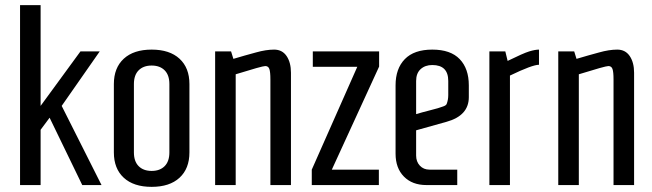

<svg xmlns="http://www.w3.org/2000/svg" viewBox="-20 -720 2538 747"><path d="M138 0H58V-700H138V-308L293 -520H368L220 -308L375 0H300L173 -262L138 -215Z M717 -127Q717 -64 678.5 -28.5Q640 7 570 7Q500 7 461.5 -28.5Q423 -64 423 -127V-393Q423 -456 461.5 -491.5Q500 -527 570 -527Q640 -527 678.5 -491.5Q717 -456 717 -393ZM501 -127Q501 -92 519.5 -73.5Q538 -55 570 -55Q602 -55 620.5 -73.5Q639 -92 639 -127V-393Q639 -428 620.5 -446.5Q602 -465 570 -465Q538 -465 519.5 -446.5Q501 -428 501 -393Z M817 -520H879L888 -491Q902 -495 932.5 -504Q963 -513 976 -516Q1015 -527 1046.5 -527Q1078 -527 1095 -502Q1112 -477 1112 -437V0H1032V-411Q1032 -440 1028 -451.5Q1024 -463 1012 -463Q1000 -463 897 -431V0H817Z M1454 0H1193V-60L1370 -460H1197V-520H1455V-461L1271 -60H1454Z M1651 -60H1759V0H1639Q1584 0 1551.5 -33Q1519 -66 1519 -122V-388Q1519 -453 1555 -490Q1591 -527 1662 -527Q1733 -527 1768.5 -490Q1804 -453 1804 -388V-342Q1804 -270 1717 -246L1599 -213V-115Q1599 -91 1613.5 -75.5Q1628 -60 1651 -60ZM1599 -405V-276Q1622 -283 1648 -289.5Q1674 -296 1683.5 -299Q1693 -302 1704.5 -306Q1716 -310 1718 -316Q1724 -332 1724 -350V-405Q1724 -467 1662 -467Q1634 -467 1616.5 -451Q1599 -435 1599 -405Z M2077 -527V-468Q2051 -468 1964 -426V0H1884V-520H1946L1955 -483Q2016 -513 2039 -520Q2062 -527 2077 -527Z M2152 -520H2214L2223 -491Q2237 -495 2267.5 -504Q2298 -513 2311 -516Q2350 -527 2381.5 -527Q2413 -527 2430 -502Q2447 -477 2447 -437V0H2367V-411Q2367 -440 2363 -451.5Q2359 -463 2347 -463Q2335 -463 2232 -431V0H2152Z"/></svg>

Font: Homenaje
Style: Regular
Weight: 400
Version: Version 1.002